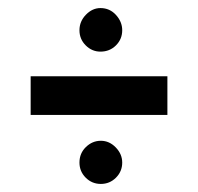

<svg xmlns="http://www.w3.org/2000/svg" viewBox="-20 -551 490 476"><path d="M229 -423Q208 -423 192.5 -438.5Q177 -454 177 -476Q177 -498 193 -514.5Q209 -531 229 -531Q252 -531 267.5 -514Q283 -497 283 -476Q283 -454 267.5 -438.5Q252 -423 229 -423ZM56 -266V-362H395V-266ZM230 -95Q208 -95 192.5 -110.5Q177 -126 177 -148Q177 -171 193 -186.5Q209 -202 230 -202Q251 -202 267 -185.5Q283 -169 283 -148Q283 -126 267.5 -110.5Q252 -95 230 -95Z"/></svg>

Font: Inconsolata SemiCondensed Bold
Style: Regular
Weight: 700
Width: 4
Monospace: yes
Designer: Raph Levien, Cyreal, Brenton Simpson
Foundry: Raph Levien, Cyreal, Google
Version: Version 3.001; ttfautohint (v1.8.2.53-6de2)